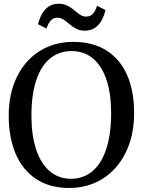

<svg xmlns="http://www.w3.org/2000/svg" viewBox="-20 -970 745 1002"><path d="M25.5 -366.5Q25.5 -482.5 68.8 -569.8Q112 -657 188.2 -704.2Q264.5 -751.5 361.5 -751.5Q465.5 -751.5 536.8 -705.8Q608 -660 644 -576.8Q680 -493.5 680 -380.5Q680 -263.5 636.5 -174.8Q593 -86 516 -37.5Q439 11 341.5 11Q238.5 11 167.5 -36.5Q96.5 -84 61 -169.2Q25.5 -254.5 25.5 -366.5ZM144 -366.5Q144 -265.5 168.2 -191.2Q192.5 -117 239 -77Q285.5 -37 351 -37Q414.5 -37 461.5 -75.8Q508.5 -114.5 534.2 -191.5Q560 -268.5 560 -380Q560 -480 536 -552.8Q512 -625.5 465.5 -664.5Q419 -703.5 353.5 -703.5Q289.5 -703.5 242.5 -666Q195.5 -628.5 169.8 -553Q144 -477.5 144 -366.5ZM337 -848.5Q319 -863.5 307 -870.5Q295 -877.5 280 -877.5Q258.5 -877.5 245.2 -863.2Q232 -849 222.5 -821L178.5 -843.5Q190.5 -894.5 217.8 -922.5Q245 -950.5 286.5 -950.5Q305.5 -950.5 320.5 -945Q335.5 -939.5 346.5 -932.2Q357.5 -925 373 -912Q390.5 -897.5 402.5 -890.5Q414.5 -883.5 429 -883.5Q450.5 -883 464 -897.2Q477.5 -911.5 486.5 -940L530.5 -917.5Q518.5 -866 491.2 -838Q464 -810 422.5 -810Q396 -810 377.2 -820Q358.5 -830 337 -848.5Z"/></svg>

Font: Merriweather 12pt
Style: Regular
Weight: 400
Designer: Eben Sorkin
Foundry: Eben Sorkin
Version: Version 2.100